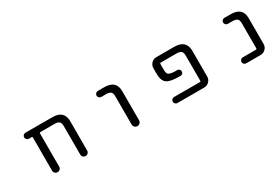

<svg xmlns="http://www.w3.org/2000/svg" viewBox="42 -1289 2916 2010"><g transform="rotate(-30 1500.0 -284.0)"><path d="M658.2 -407.2Q658.2 -444.3 641.6 -459.5Q625 -474.6 585 -474.6H414.1Q404.3 -474.6 404.3 -464.8V-63.5Q404.3 -45.9 391.6 -33.2Q378.9 -20.5 361.3 -20.5Q343.8 -20.5 331.1 -33.2Q318.4 -45.9 318.4 -63.5V-466.8Q318.4 -474.6 310.5 -474.6H275.4Q260.7 -474.6 250 -485.4Q239.3 -496.1 239.3 -510.7Q239.3 -525.4 250 -536.1Q260.7 -546.9 275.4 -546.9H599.6Q742.2 -546.9 742.2 -417V-62.5Q742.2 -44.9 730 -32.7Q717.8 -20.5 700.2 -20.5Q682.6 -20.5 670.4 -32.7Q658.2 -44.9 658.2 -62.5Z M1150.4 -474.6Q1135.7 -474.6 1125 -485.4Q1114.3 -496.1 1114.3 -510.7Q1114.3 -525.4 1125 -536.1Q1135.7 -546.9 1150.4 -546.9H1228.5Q1371.1 -546.9 1371.1 -417V-65.4Q1371.1 -46.9 1357.9 -33.7Q1344.7 -20.5 1326.2 -20.5Q1307.6 -20.5 1294.4 -33.7Q1281.2 -46.9 1281.2 -65.4V-407.2Q1281.2 -444.3 1264.6 -459.5Q1248 -474.6 1207 -474.6Z M2074.2 -546.9Q2216.8 -546.9 2217.8 -417V-105.5Q2217.8 -70.3 2192.9 -45.4Q2168 -20.5 2132.8 -20.5H1809.6Q1794.9 -20.5 1784.2 -31.2Q1773.4 -42 1773.4 -56.6Q1773.4 -71.3 1784.2 -82Q1794.9 -92.8 1809.6 -92.8H2123Q2132.8 -92.8 2132.8 -102.5V-407.2Q2132.8 -444.3 2116.7 -459.5Q2100.6 -474.6 2059.6 -474.6H1869.1Q1859.4 -474.6 1859.4 -464.8V-412.1Q1859.4 -385.7 1860.4 -373.5Q1861.3 -361.3 1866.7 -349.6Q1872.1 -337.9 1878.9 -334Q1885.7 -330.1 1904.3 -325.7Q1922.9 -321.3 1945.3 -320.3Q1958 -320.3 1979.5 -320.3Q1994.1 -320.3 2004.4 -310.1Q2014.6 -299.8 2014.6 -285.2Q2014.6 -270.5 2004.4 -260.3Q1994.1 -250 1979.5 -250Q1945.3 -251 1921.9 -252Q1887.7 -253.9 1859.4 -261.2Q1831.1 -268.6 1815.9 -279.3Q1800.8 -290 1790 -310.1Q1779.3 -330.1 1776.4 -353Q1773.4 -376 1773.4 -412.1V-461.9Q1773.4 -497.1 1798.3 -522Q1823.2 -546.9 1858.4 -546.9Z M2810.5 -407.2Q2810.5 -444.3 2793.9 -459.5Q2777.3 -474.6 2736.3 -474.6H2680.7Q2666 -474.6 2655.3 -485.4Q2644.5 -496.1 2644.5 -510.7Q2644.5 -525.4 2655.3 -536.1Q2666 -546.9 2680.7 -546.9H2756.8Q2899.4 -546.9 2899.4 -417V-105.5Q2899.4 -70.3 2874.5 -45.4Q2849.6 -20.5 2814.5 -20.5H2640.6Q2626 -20.5 2615.2 -31.2Q2604.5 -42 2604.5 -56.6Q2604.5 -71.3 2615.2 -82Q2626 -92.8 2640.6 -92.8H2800.8Q2810.5 -92.8 2810.5 -102.5Z"/></g></svg>

Font: Rounded-X Mgen+ 2m regular
Style: Regular
Weight: 400
Designer: [Source Han Sans]
Ryoko NISHIZUKA  (kana & ideographs); Paul D. Hunt (Latin, Greek & Cyrillic); Wenlong ZHANG  (bopomofo
Version: Version 1.059.20150602